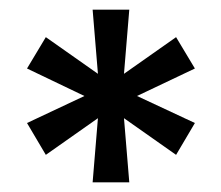

<svg xmlns="http://www.w3.org/2000/svg" viewBox="-20 -707 459 398"><path d="M172 -329 183 -462 75 -386 36 -452 155 -508 36 -565 75 -630 183 -554 172 -687H248L237 -554L345 -630L384 -565L264 -508L384 -452L345 -386L237 -462L248 -329Z"/></svg>

Font: Archivo SemiExpanded SemiBold
Style: Regular
Weight: 600
Width: 6
Designer: Hector Gatti
Foundry: Omnibus-Type
Version: Version 2.001